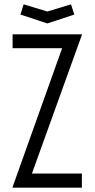

<svg xmlns="http://www.w3.org/2000/svg" viewBox="-20 -864 436 884"><path d="M38 -3 266 -642H38V-706H358L127 -65H357V0H38ZM74 -797 89 -844 198 -811 307 -844 322 -797 198 -756Z"/></svg>

Font: Lineal Light
Style: Regular
Weight: 300
Designer: Created by Frank Adebiaye with contributions from Anton Moglia & Ariel Martín Pérez
Created by Frank ADEBIAYE with FontF
Foundry: Velvetyne Type Foundry
Version: Version 2.000